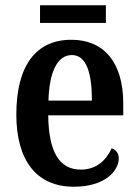

<svg xmlns="http://www.w3.org/2000/svg" viewBox="-20 -699 526 729"><path d="M132 -612H382V-679H132ZM260 10C380 10 431 -51 431 -98C431 -118 419 -131 404 -136C384 -92 347 -55 287 -55C207 -55 165 -119 163 -261H448V-306C448 -464 373 -548 251 -548C118 -548 42 -452 42 -264C42 -91 118 10 260 10ZM329 -317H164C167 -428 199 -490 253 -490C308 -490 329 -422 329 -317Z"/></svg>

Font: Noto Serif Sinhala Condensed SemiBold
Style: Regular
Weight: 600
Width: 3
Designer: Jelle Bosma - Monotype Design Team
Foundry: Monotype Imaging Inc.
Version: Version 2.007